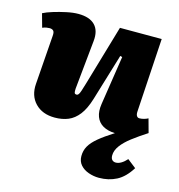

<svg xmlns="http://www.w3.org/2000/svg" viewBox="-120 -632 917 986"><g transform="rotate(15 338.0 -139.0)"><path d="M-6 -487Q13 -497 45.5 -507Q78 -517 113 -524.5Q148 -532 176 -532Q236 -532 264.5 -502.5Q293 -473 287 -417L261 -158Q260 -142 262 -135.5Q264 -129 274 -129Q279 -129 283.5 -134.5Q288 -140 293 -155Q298 -170 306 -197L400 -518H622L598 -126Q597 -111 602 -103Q607 -95 616 -95Q628 -95 640.5 -98.5Q653 -102 662 -107L682 -34Q637 -5 603 21Q569 47 550 73Q531 99 531 125Q531 141 538.5 148.5Q546 156 558 156Q572 156 587 147Q602 138 616 122L662 158Q629 211 587.5 232.5Q546 254 494 254Q466 254 439 244.5Q412 235 395.5 216Q379 197 379 169Q379 140 392.5 116Q406 92 436 67Q466 42 515 11Q477 10 451 -5Q425 -20 414.5 -48Q404 -76 410 -115L450 -376L439 -379L364 -131Q347 -75 322.5 -43.5Q298 -12 266.5 1Q235 14 195 14Q129 14 91 -25.5Q53 -65 58 -129L77 -388Q79 -409 72 -416Q65 -423 52 -423Q44 -423 35 -421.5Q26 -420 14 -415Z"/></g></svg>

Font: Literata 18pt Black
Style: Italic
Weight: 900
Italic angle: -2°
Designer: Latin by Veronika Burian and Jose Scaglione. Greek by Irene Vlachou. Cyrillic by Vera Evstafieva
Foundry: TypeTogether
Version: Version 3.103;gftools[0.9.29]